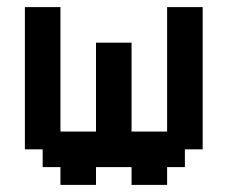

<svg xmlns="http://www.w3.org/2000/svg" viewBox="-20 -520 640 540"><path d="M450 -150H350V-400H250V-150H150V-500H50V-100H100V-50H150V0H250V-50H350V0H450V-50H500V-100H550V-500H450Z"/></svg>

Font: Matrix Sans Video
Style: Regular
Weight: 400
Designer: Brad Neil
Version: Version 1.100